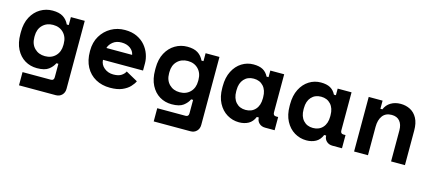

<svg xmlns="http://www.w3.org/2000/svg" viewBox="-54 -998 3780 1685"><g transform="rotate(15 1836.0 -155.0)"><path d="M147 200V80H405Q432 80 432 50V-72H414Q399 -39 364.5 -12.5Q330 14 259 14Q198 14 149 -15.5Q100 -45 71 -101.5Q42 -158 42 -239V-257Q42 -337 72.5 -393.5Q103 -450 153.5 -480Q204 -510 264 -510Q324 -510 359.5 -487.5Q395 -465 414 -424H432V-496H558V122Q558 156 536.5 178Q515 200 481 200ZM300 -106Q359 -106 395.5 -143.5Q432 -181 432 -242V-254Q432 -315 395.5 -352.5Q359 -390 300 -390Q242 -390 205 -353Q168 -316 168 -254V-242Q168 -180 205 -143Q242 -106 300 -106Z M923 14Q849 14 792 -17.5Q735 -49 703 -108Q671 -167 671 -250V-256Q671 -332 705 -389Q739 -446 795.5 -478Q852 -510 921 -510Q985 -510 1031 -488Q1077 -466 1106.5 -431Q1136 -396 1150.5 -354.5Q1165 -313 1165 -274V-207H801Q803 -163 838 -134.5Q873 -106 921 -106Q968 -106 993.5 -123Q1019 -140 1029 -162L1137 -102Q1126 -77 1100.5 -50Q1075 -23 1032 -4.5Q989 14 923 14ZM803 -315H1037Q1031 -350 999.5 -373Q968 -396 920 -396Q873 -396 842.5 -371.5Q812 -347 803 -315Z M1371 200V80H1629Q1656 80 1656 50V-72H1638Q1623 -39 1588.5 -12.5Q1554 14 1483 14Q1422 14 1373 -15.5Q1324 -45 1295 -101.5Q1266 -158 1266 -239V-257Q1266 -337 1296.5 -393.5Q1327 -450 1377.5 -480Q1428 -510 1488 -510Q1548 -510 1583.5 -487.5Q1619 -465 1638 -424H1656V-496H1782V122Q1782 156 1760.5 178Q1739 200 1705 200ZM1524 -106Q1583 -106 1619.5 -143.5Q1656 -181 1656 -242V-254Q1656 -315 1619.5 -352.5Q1583 -390 1524 -390Q1466 -390 1429 -353Q1392 -316 1392 -254V-242Q1392 -180 1429 -143Q1466 -106 1524 -106Z M2095 14Q2036 14 1986 -16Q1936 -46 1906 -103Q1876 -160 1876 -240V-256Q1876 -335 1905 -392Q1934 -449 1982.5 -479.5Q2031 -510 2089 -510Q2142 -510 2174.5 -492Q2207 -474 2226 -436H2244V-496H2370V-150Q2370 -120 2397 -120H2416V0H2330Q2296 0 2274.5 -20.5Q2253 -41 2253 -72H2235Q2216 -26 2179.5 -6Q2143 14 2095 14ZM2123 -106Q2178 -106 2211 -142.5Q2244 -179 2244 -242V-254Q2244 -317 2211 -353.5Q2178 -390 2123 -390Q2068 -390 2035 -353.5Q2002 -317 2002 -254V-242Q2002 -179 2035 -142.5Q2068 -106 2123 -106Z M2707 14Q2648 14 2598 -16Q2548 -46 2518 -103Q2488 -160 2488 -240V-256Q2488 -335 2517 -392Q2546 -449 2594.5 -479.5Q2643 -510 2701 -510Q2754 -510 2786.5 -492Q2819 -474 2838 -436H2856V-496H2982V-150Q2982 -120 3009 -120H3028V0H2942Q2908 0 2886.5 -20.5Q2865 -41 2865 -72H2847Q2828 -26 2791.5 -6Q2755 14 2707 14ZM2735 -106Q2790 -106 2823 -142.5Q2856 -179 2856 -242V-254Q2856 -317 2823 -353.5Q2790 -390 2735 -390Q2680 -390 2647 -353.5Q2614 -317 2614 -254V-242Q2614 -179 2647 -142.5Q2680 -106 2735 -106Z M3138 0V-496H3264V-422H3282Q3299 -464 3337 -487Q3375 -510 3426 -510Q3474 -510 3513.5 -489.5Q3553 -469 3576.5 -425.5Q3600 -382 3600 -314V0H3474V-282Q3474 -335 3448.5 -365.5Q3423 -396 3375 -396Q3320 -396 3292 -358.5Q3264 -321 3264 -258V0Z"/></g></svg>

Font: Space Mono
Style: Bold
Weight: 700
Monospace: yes
Designer: Colophon Foundry + Benjamin Critton
Foundry: Colophon Foundry & Benjamin Critton
Version: Version 1.003; ttfautohint (v1.8.4.7-5d5b)